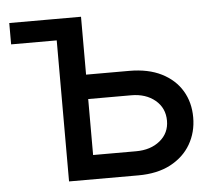

<svg xmlns="http://www.w3.org/2000/svg" viewBox="-44 -591 729 639"><g transform="rotate(-5 320.5 -271.0)"><path d="M9.3 -471.2V-542.5H200.7V-471.2ZM235.8 -349.1H393.1Q456.5 -349.1 501 -326.7Q545.4 -304.2 568.6 -265.4Q591.8 -226.6 591.8 -176.3Q591.8 -127 568.6 -86.9Q545.4 -46.9 501 -23.4Q456.5 0 393.1 0H161.6V-542.5H249V-80.6H392.6Q441.4 -80.6 472.7 -106.2Q503.9 -131.8 503.9 -172.9Q503.9 -215.3 472.7 -241.5Q441.4 -267.6 392.6 -267.6H235.8Z"/></g></svg>

Font: Inter 16pt
Style: Regular
Weight: 400
Version: Version 4.001;git-66647c0bb